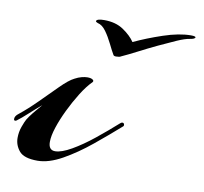

<svg xmlns="http://www.w3.org/2000/svg" viewBox="-78 -509 608 573"><g transform="rotate(10 225.5 -223.0)"><path d="M70 1Q29 1 14.5 -16.5Q0 -34 0 -56Q0 -74 6 -90.5Q12 -107 16 -114Q22 -124 32.5 -137Q43 -150 56 -165Q36 -148 18.5 -132Q1 -116 -10 -108Q-13 -105 -16 -105Q-20 -105 -20 -110Q-20 -119 -9 -127Q16 -147 43.5 -174.5Q71 -202 95.5 -226.5Q120 -251 136 -259Q147 -265 157 -267.5Q167 -270 174 -270Q185 -270 190 -266.5Q195 -263 192 -259Q175 -242 158.5 -215.5Q142 -189 128 -160Q114 -131 105.5 -105Q97 -79 97 -61Q97 -36 117 -36Q136 -36 166.5 -53.5Q197 -71 230.5 -98Q264 -125 293 -151Q297 -155 300 -155Q305 -155 306 -150.5Q307 -146 304 -144Q269 -113 227.5 -79Q186 -45 145 -22Q104 1 70 1ZM247 -346Q241 -346 239 -349Q232 -361 222.5 -380.5Q213 -400 201.5 -416Q190 -432 176 -435Q170 -437 170 -440Q172 -447 194 -447Q229 -447 252.5 -431Q276 -415 288 -397Q326 -415 373.5 -431Q421 -447 457 -447Q471 -447 471 -443Q469 -438 455 -436Q441 -434 417 -423.5Q393 -413 364.5 -399.5Q336 -386 309 -372Q282 -358 262 -349Q258 -346 247 -346Z"/></g></svg>

Font: Arizonia
Style: Regular
Weight: 400
Designer: Robert E. Leuschke
Foundry: Robert E. Leuschke
Version: Version 1.010; ttfautohint (v1.8.4.7-5d5b)